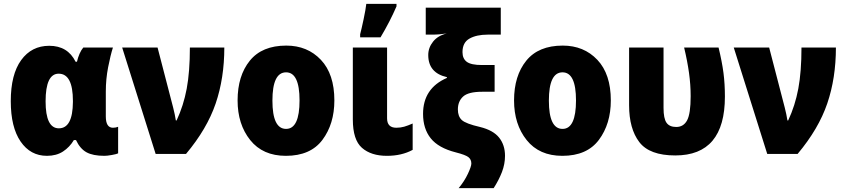

<svg xmlns="http://www.w3.org/2000/svg" viewBox="-20 -800 4398 998"><path d="M364 -72H375Q396 -27 429.5 -8.5Q463 10 523 10Q537 10 562 5.5Q587 1 594 -3V-141Q582 -136 567 -136Q530 -136 530 -195V-324Q530 -389 542 -450.5Q554 -512 567 -553H413Q402 -540 393.5 -520.5Q385 -501 380 -479H373Q332 -562 236 -562Q144 -562 90 -487.5Q36 -413 36 -274Q36 -139 87 -64.5Q138 10 224 10Q273 10 307.5 -12.5Q342 -35 364 -72ZM217 -273Q217 -417 285 -417Q359 -417 359 -275V-270Q358 -133 286 -133Q217 -133 217 -273Z M789 0H947Q1056 -130 1101 -262Q1146 -394 1146 -553H967Q967 -427 950.5 -339Q934 -251 898 -174H894Q889 -206 880 -241L799 -553H615Z M1468 -563Q1342 -563 1278.5 -484.5Q1215 -406 1215 -278Q1215 -154 1280.5 -72Q1346 10 1466 10Q1594 10 1656 -73Q1718 -156 1718 -278Q1718 -415 1648 -489Q1578 -563 1468 -563ZM1467 -424Q1537 -424 1537 -278Q1537 -130 1467 -130Q1396 -130 1396 -277Q1396 -424 1467 -424Z M1958 -606Q2007 -688 2041 -767V-780H1884Q1881 -752 1870 -700Q1859 -648 1852 -622V-606ZM1814 -553V-179Q1814 -73 1861.5 -31.5Q1909 10 1991 10Q2068 10 2125 -21V-158Q2100 -147 2081 -141.5Q2062 -136 2040 -136Q1992 -136 1992 -185V-553Z M2349 -8Q2400 5 2415 17Q2430 29 2430 50Q2430 65 2412 103.5Q2394 142 2364 178H2546Q2573 136 2589 94.5Q2605 53 2605 10Q2605 -46 2574.5 -84.5Q2544 -123 2475 -140Q2401 -157 2380.5 -176Q2360 -195 2360 -231Q2360 -273 2387 -298Q2414 -323 2486 -323H2551V-462H2485Q2429 -462 2406.5 -478.5Q2384 -495 2384 -529Q2384 -579 2420.5 -599.5Q2457 -620 2515 -620H2583V-760H2193V-620H2222Q2247 -620 2263 -621.5Q2279 -623 2302 -626Q2256 -615 2231 -583.5Q2206 -552 2206 -514Q2206 -421 2303 -399V-395Q2179 -341 2179 -208Q2179 -131 2219 -81Q2259 -31 2349 -8Z M2905 -563Q2779 -563 2715.5 -484.5Q2652 -406 2652 -278Q2652 -154 2717.5 -72Q2783 10 2903 10Q3031 10 3093 -73Q3155 -156 3155 -278Q3155 -415 3085 -489Q3015 -563 2905 -563ZM2904 -424Q2974 -424 2974 -278Q2974 -130 2904 -130Q2833 -130 2833 -277Q2833 -424 2904 -424Z M3748 -298Q3748 -364 3740.5 -421.5Q3733 -479 3715 -553H3536Q3553 -482 3561.5 -420.5Q3570 -359 3570 -300Q3570 -209 3551.5 -174.5Q3533 -140 3495 -140Q3460 -140 3444.5 -162Q3429 -184 3429 -239V-553H3250V-253Q3250 -131 3303 -61.5Q3356 8 3490 8Q3748 8 3748 -298Z M3968 0H4126Q4235 -130 4280 -262Q4325 -394 4325 -553H4146Q4146 -427 4129.5 -339Q4113 -251 4077 -174H4073Q4068 -206 4059 -241L3978 -553H3794Z"/></svg>

Font: Noto Sans UI SemiCondensed Black
Style: Regular
Weight: 900
Width: 4
Designer: Monotype Design Team
Foundry: Monotype Imaging Inc.
Version: 1.001